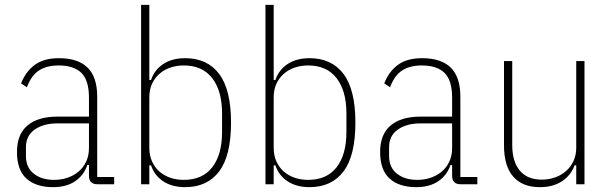

<svg xmlns="http://www.w3.org/2000/svg" viewBox="-20 -760 2514 792"><path d="M382 0Q347 0 347 -35V-79H340Q326 -37 290 -12.5Q254 12 199 12Q128 12 89 -23.5Q50 -59 50 -133Q50 -206 93.5 -242.5Q137 -279 217 -279H347V-357Q347 -429 315.5 -459.5Q284 -490 222 -490Q173 -490 141 -469.5Q109 -449 91 -400L67 -416Q86 -465 123.5 -492.5Q161 -520 223 -520Q302 -520 341.5 -481Q381 -442 381 -361V-30H451V0ZM203 -18Q233 -18 259 -27Q285 -36 304.5 -52.5Q324 -69 335.5 -93.5Q347 -118 347 -150V-251H217Q159 -251 123 -225.5Q87 -200 87 -153V-116Q87 -69 119.5 -43.5Q152 -18 203 -18Z M562 -740H596V-430H603Q617 -472 653.5 -496Q690 -520 744 -520Q835 -520 884 -455Q933 -390 933 -254Q933 -118 884 -53Q835 12 744 12Q690 12 653.5 -12Q617 -36 603 -78H596V0H562ZM738 -18Q815 -18 855.5 -70Q896 -122 896 -216V-292Q896 -385 855.5 -437.5Q815 -490 738 -490Q708 -490 682 -481Q656 -472 637 -455Q618 -438 607 -414Q596 -390 596 -359V-150Q596 -119 607 -94.5Q618 -70 637 -53Q656 -36 682 -27Q708 -18 738 -18Z M1075 -740H1109V-430H1116Q1130 -472 1166.5 -496Q1203 -520 1257 -520Q1348 -520 1397 -455Q1446 -390 1446 -254Q1446 -118 1397 -53Q1348 12 1257 12Q1203 12 1166.5 -12Q1130 -36 1116 -78H1109V0H1075ZM1251 -18Q1328 -18 1368.5 -70Q1409 -122 1409 -216V-292Q1409 -385 1368.5 -437.5Q1328 -490 1251 -490Q1221 -490 1195 -481Q1169 -472 1150 -455Q1131 -438 1120 -414Q1109 -390 1109 -359V-150Q1109 -119 1120 -94.5Q1131 -70 1150 -53Q1169 -36 1195 -27Q1221 -18 1251 -18Z M1880 0Q1845 0 1845 -35V-79H1838Q1824 -37 1788 -12.5Q1752 12 1697 12Q1626 12 1587 -23.5Q1548 -59 1548 -133Q1548 -206 1591.5 -242.5Q1635 -279 1715 -279H1845V-357Q1845 -429 1813.5 -459.5Q1782 -490 1720 -490Q1671 -490 1639 -469.5Q1607 -449 1589 -400L1565 -416Q1584 -465 1621.5 -492.5Q1659 -520 1721 -520Q1800 -520 1839.5 -481Q1879 -442 1879 -361V-30H1949V0ZM1701 -18Q1731 -18 1757 -27Q1783 -36 1802.5 -52.5Q1822 -69 1833.5 -93.5Q1845 -118 1845 -150V-251H1715Q1657 -251 1621 -225.5Q1585 -200 1585 -153V-116Q1585 -69 1617.5 -43.5Q1650 -18 1701 -18Z M2357 -78H2350Q2336 -38 2299 -13Q2262 12 2207 12Q2135 12 2097 -31.5Q2059 -75 2059 -160V-508H2093V-161Q2093 -94 2124 -56.5Q2155 -19 2215 -19Q2243 -19 2269 -28Q2295 -37 2314.5 -54Q2334 -71 2345.5 -95.5Q2357 -120 2357 -151V-508H2391V0H2357Z"/></svg>

Font: IBM Plex Sans Cond ExtLt
Style: Regular
Weight: 200
Width: 3
Designer: Mike Abbink, Paul van der Laan, Pieter van Rosmalen
Foundry: Bold Monday
Version: Version 1.3